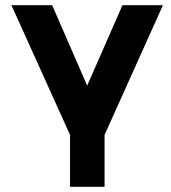

<svg xmlns="http://www.w3.org/2000/svg" viewBox="-20 -520 659 740"><path d="M24 -500 250 0V200H383V0L608 -500H452L316 -190L181 -500Z"/></svg>

Font: Unageo
Style: Bold
Weight: 700
Designer: Richard Sepsi
Foundry: Richard Sepsi
Version: Version 2.000